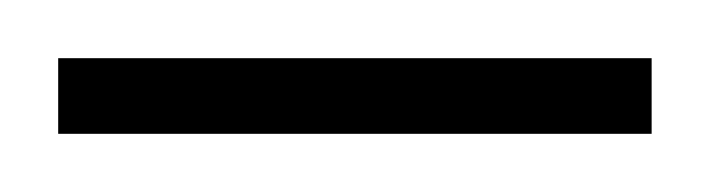

<svg xmlns="http://www.w3.org/2000/svg" viewBox="-20 -588 244 66"><path d="M0 -542V-568H204V-542Z"/></svg>

Font: Smooch Sans Light
Style: Regular
Weight: 300
Designer: Robert E. Leuschke
Foundry: Robert E. Leuschke
Version: Version 1.010; ttfautohint (v1.8.3)